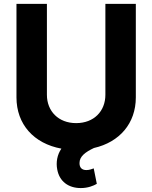

<svg xmlns="http://www.w3.org/2000/svg" viewBox="-20 -747 769 970"><path d="M512.4 -727.3V-268.1C512.4 -185 454.2 -125 364.7 -125C275.6 -125 217 -185 217 -268.1V-727.3H63.2V-255C63.2 -119 150.9 -21.7 290.1 3.9C268.8 34.8 262.1 73.5 269.2 109.4C280.2 169.4 325.3 203.1 388.1 203.1C424.4 203.1 451.7 191.8 469.1 181.8L453.5 103.7C443.9 106.9 432.2 112.2 416.2 112.2C393.5 112.2 381.4 99.4 381.7 76.7C381.4 43.3 411.2 21.3 454.5 0.7C584.2 -28.8 666.2 -123.9 666.2 -255V-727.3Z"/></svg>

Font: TID UI
Style: Bold
Weight: 700
Designer: The TID Project Authors
Foundry: Bakken & Bæck
Version: Version 1.001;hotconv 1.0.109;makeotfexe 2.5.65596